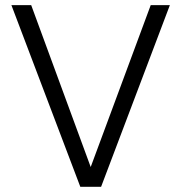

<svg xmlns="http://www.w3.org/2000/svg" viewBox="-20 -719 699 739"><path d="M23.9 -699.2H100.1L329.1 -76.2L560.1 -699.2H633.8L369.1 0H289.1Z"/></svg>

Font: Poppins Light
Style: Regular
Weight: 300
Designer: Ninad Kale (Devanagari), Jonny Pinhorn (Latin)
Foundry: Indian Type Foundry
Version: 4.004